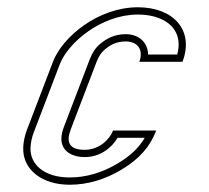

<svg xmlns="http://www.w3.org/2000/svg" viewBox="-20 -502 575 528"><path d="M213.1 -90C169.9 -90 161.2 -111.1 174.5 -146L245.6 -332C251.2 -346.7 258.6 -357.8 267.8 -365.5C282.8 -378 299 -388 325.7 -388C361.1 -388 374.7 -362.5 363.1 -332H481.8C514.7 -418 457.8 -482 359.2 -482C250.4 -482 152.1 -401.2 125.6 -332L54.5 -146C48.1 -129.3 44.6 -113 43.9 -97C41.2 -35.9 95 6 171.4 6C220.6 6 268.4 -8 315 -36C364.7 -65.9 393.1 -99.8 409.6 -143H290.9C281.2 -117.8 252.1 -90 213.1 -90ZM213.1 -70C255.8 -70 287.7 -96.2 303.4 -123H378C362.4 -96.5 340.1 -74.5 304.7 -53.1C260.8 -26.8 216.7 -14 171.4 -14C101.3 -14 61.9 -50.2 63.9 -96.1C64.5 -109.8 67.5 -124 73.2 -138.9L144.3 -324.9C167.5 -385.6 259.5 -462 359.2 -462C375.4 -462 390.2 -460.1 403.1 -456.7C457 -442.3 481.3 -404.1 467.4 -352H387.2C386.9 -385.7 361.4 -408 325.7 -408C293.4 -408 271.5 -394.7 255 -380.9C242.4 -370.4 233.4 -356.1 226.9 -339.1L155.8 -153.1C151.6 -142.1 148.9 -131.4 148.8 -120.6C148.5 -86.7 177.6 -70 213.1 -70Z"/></svg>

Font: Din Kursivschrift
Style: BreitGhost
Weight: 400
Version: Version 1.089